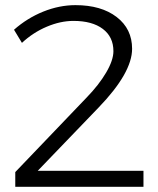

<svg xmlns="http://www.w3.org/2000/svg" viewBox="-20 -723 610 743"><path d="M126 -62H535.2V0H39.1V-57.1L314.9 -345.2Q362.8 -394.5 390.9 -442.4Q418.9 -490.2 418.9 -524.9Q418.9 -580.1 377.9 -611.1Q336.9 -642.1 264.2 -642.1Q213.9 -642.1 160.9 -619.6Q107.9 -597.2 64.9 -557.1L34.2 -607.9Q85 -652.8 147.2 -678Q209.5 -703.1 272 -703.1Q371.6 -703.1 431.4 -657.2Q491.2 -611.3 491.2 -534.2Q491.2 -441.4 361.8 -307.1Z"/></svg>

Font: Montserrat arm Light
Style: Regular
Weight: 300
Designer: Julieta Ulanovsky
Foundry: Julieta Ulanovsky
Version: Version 6.000;PS 006.000;hotconv 1.0.88;makeotf.lib2.5.64775